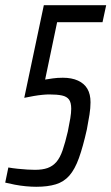

<svg xmlns="http://www.w3.org/2000/svg" viewBox="-35 -708 427 736"><path d="M104 8Q86 8 64.5 6Q43 4 22 0Q1 -4 -15 -8L-3 -66Q14 -63 33.5 -61Q53 -59 70 -58Q87 -57 99 -57Q128 -57 147.5 -64Q167 -71 181 -87Q195 -103 205 -132Q215 -161 225 -204Q231 -233 234.5 -254.5Q238 -276 238 -291Q238 -315 229.5 -326.5Q221 -338 202.5 -342Q184 -346 153 -346Q143 -346 127.5 -344.5Q112 -343 94.5 -340Q77 -337 58 -333L133 -688H372L358 -623H184L138 -403Q150 -405 167.5 -407.5Q185 -410 206 -410Q240 -410 264 -399Q288 -388 300 -367.5Q312 -347 312 -316Q312 -294 308 -268.5Q304 -243 298 -212Q283 -145 267.5 -102Q252 -59 231 -35Q210 -11 179 -1.5Q148 8 104 8Z"/></svg>

Font: Saira UltraCondensed Medium
Style: Italic
Weight: 500
Width: 1
Italic angle: -12°
Designer: Hector Gatti with collaboration of the Omnibus-Type team
Foundry: Omnibus-Type
Version: Version 1.101